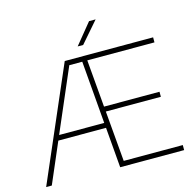

<svg xmlns="http://www.w3.org/2000/svg" viewBox="-130 -1079 1242 1215"><g transform="rotate(-15 491.0 -472.0)"><path d="M24 0 344 -740H923V-707H483L509.5 -397H873V-364H512.5L541 -33H928V0H509L487 -264H174.5L61 0ZM365 -707 188.5 -297H484L450 -707ZM447 -808 558 -944H601L483 -808Z"/></g></svg>

Font: Encode Sans Exp Th
Style: Regular
Weight: 100
Width: 7
Designer: Multiple Designers
Foundry: Impallari Type
Version: Version 3.002; ttfautohint (v1.8.3) -l 8 -r 50 -G 200 -x 14 